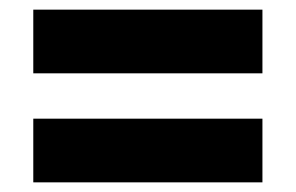

<svg xmlns="http://www.w3.org/2000/svg" viewBox="-20 -463 613 398"><path d="M49 -311V-443H524V-311ZM49 -85V-217H524V-85Z"/></svg>

Font: Archivo Condensed Black
Style: Regular
Weight: 900
Width: 3
Designer: Hector Gatti
Foundry: Omnibus-Type
Version: Version 2.001